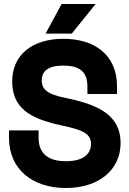

<svg xmlns="http://www.w3.org/2000/svg" viewBox="-20 -917 646 960"><path d="M288 -897 208 -749H339L458 -897ZM309 23C476 23 583 -69 583 -202C583 -336 479 -390 328 -423L305 -428C222 -445 189 -467 189 -514C189 -562 220 -589 297 -589C374 -589 417 -561 417 -486V-447H565V-486C565 -644 451 -723 297 -723C143 -723 41 -644 41 -510C41 -376 131 -325 278 -292L301 -287C390 -267 435 -250 435 -198C435 -146 396 -111 309 -111C222 -111 173 -148 173 -228V-265H25V-228C25 -70 143 23 309 23Z"/></svg>

Font: Kalas SG
Style: Bold
Weight: 700
Designer: Kalas
Foundry: Kalas
Version: Version 2.000;FEAKit 1.0